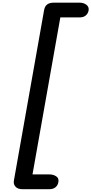

<svg xmlns="http://www.w3.org/2000/svg" viewBox="-20 -1198 665 1397"><path d="M142 178.5Q109.5 178.5 93 160.5Q76.5 142.5 81 116.5L301 -1125Q306 -1153 323.5 -1165.8Q341 -1178.5 370.5 -1178.5H560.5Q588 -1178.5 608 -1163.8Q628 -1149 625 -1124.5Q622 -1101.5 605.2 -1086.5Q588.5 -1071.5 560.5 -1071.5H419L216.5 71H339Q368 71 388.8 84.8Q409.5 98.5 405 125.5Q401 150.5 384 164.5Q367 178.5 339 178.5Z"/></svg>

Font: Edu AU VIC WA NT Hand SemiBold
Style: Regular
Weight: 600
Version: Version 1.001